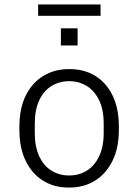

<svg xmlns="http://www.w3.org/2000/svg" viewBox="-20 -831 620 861"><path d="M286 10Q223 10 173.5 -20.5Q124 -51 95.5 -109Q67 -167 67 -248V-263Q67 -346 96 -403.5Q125 -461 175 -491Q225 -521 288 -521H294Q358 -521 407.5 -490.5Q457 -460 485 -402.5Q513 -345 513 -263V-248Q513 -167 484 -109Q455 -51 405.5 -20.5Q356 10 292 10ZM290 -44Q333 -44 368 -65Q403 -86 424 -129Q445 -172 445 -235V-276Q445 -340 424 -382.5Q403 -425 368 -446Q333 -467 290 -467Q247 -467 212 -446Q177 -425 156.5 -382.5Q136 -340 136 -276V-235Q136 -172 156.5 -129Q177 -86 212 -65Q247 -44 290 -44ZM151 -760V-811H431V-760ZM253 -627V-704H328V-627Z"/></svg>

Font: Chivo Medium ExtraLight
Style: Regular
Weight: 250
Version: Version 2.002